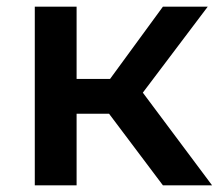

<svg xmlns="http://www.w3.org/2000/svg" viewBox="-20 -554 658 574"><path d="M306 -214H209V0H84V-534H209V-318H309L467 -534H601L407 -277L614 0H467Z"/></svg>

Font: mBank SemiBold
Style: Regular
Weight: 600
Designer: Julieta Ulanovsky
Foundry: Julieta Ulanovsky
Version: Version 7.200